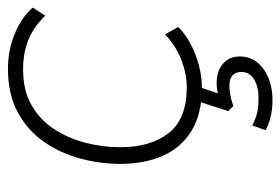

<svg xmlns="http://www.w3.org/2000/svg" viewBox="-134 -398 722 495"><g transform="rotate(-90 227.5 -151.0)"><path d="M248 8Q181 8 137.5 -18.5Q94 -45 73 -92.5Q52 -140 52 -202Q52 -255 66 -306.5Q80 -358 109.5 -400Q139 -442 185.5 -467Q232 -492 297 -492Q345 -492 387.5 -474.5Q430 -457 455 -428L434 -396Q406 -425 372.5 -439Q339 -453 295 -453Q242 -453 204 -431.5Q166 -410 142 -373.5Q118 -337 106.5 -292.5Q95 -248 95 -202Q95 -124 131.5 -77.5Q168 -31 250 -31Q283 -31 319 -44.5Q355 -58 386 -87L405 -53Q386 -34 360 -20.5Q334 -7 305 0.5Q276 8 248 8ZM216 190Q193 190 172.5 185Q152 180 139 172L151 138Q169 147 184 150.5Q199 154 223 154Q251 154 270 142.5Q289 131 289 109Q289 95 280 87Q271 79 254 79Q243 79 231 81Q219 83 201 89L188 76L219 -20H257L232 55L214 53Q227 50 238.5 48Q250 46 260 46Q280 46 295.5 53Q311 60 320 73.5Q329 87 329 106Q329 143 297 166.5Q265 190 216 190Z"/></g></svg>

Font: Nunito Sans 12pt ExtraLight 12pt ExtraLight
Style: Italic
Weight: 250
Italic angle: -9°
Version: Version 3.101;gftools[0.9.27]